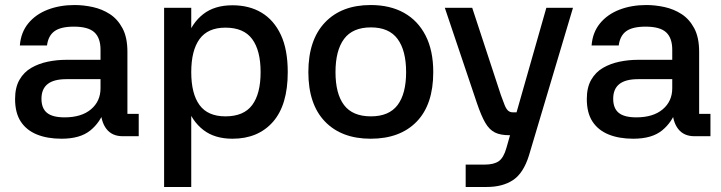

<svg xmlns="http://www.w3.org/2000/svg" viewBox="-20 -542 2870 764"><path d="M532 0H468Q426 0 403.5 -29Q381 -58 380 -111L397 -108Q380 -56 339.5 -23Q299 10 225 10Q168 10 126.5 -7Q85 -24 62.5 -58.5Q40 -93 40 -148Q40 -194 57.5 -224.5Q75 -255 104.5 -272Q134 -289 170 -296.5Q206 -304 243 -304H380V-344Q380 -391 355.5 -413.5Q331 -436 274 -436Q222 -436 197 -418Q172 -400 167 -361H59Q63 -413 92.5 -449Q122 -485 170 -503.5Q218 -522 277 -522Q312 -522 349 -514Q386 -506 417 -486Q448 -466 467.5 -429.5Q487 -393 487 -336V-89H532ZM145 -149Q145 -111 167 -93Q189 -75 237 -75Q304 -75 342 -107Q380 -139 380 -191V-227H244Q194 -227 169.5 -207.5Q145 -188 145 -149Z M741 -511V202H633V-511ZM905 10Q834 10 789 -25Q744 -60 724 -119.5Q704 -179 704 -255Q704 -331 724 -391Q744 -451 789 -486Q834 -521 905 -521Q972 -521 1021 -491.5Q1070 -462 1097.5 -403.5Q1125 -345 1125 -255Q1125 -124 1066 -57Q1007 10 905 10ZM877 -79Q950 -79 983.5 -124Q1017 -169 1017 -255Q1017 -341 983.5 -386.5Q950 -432 877 -432Q807 -432 774 -386.5Q741 -341 741 -255Q741 -169 774 -124Q807 -79 877 -79Z M1455 10Q1339 10 1273 -58.5Q1207 -127 1207 -255Q1207 -383 1273 -452.5Q1339 -522 1455 -522Q1532 -522 1587.5 -491Q1643 -460 1673.5 -400.5Q1704 -341 1704 -255Q1704 -126 1638 -58Q1572 10 1455 10ZM1456 -79Q1528 -79 1562 -124Q1596 -169 1596 -255Q1596 -341 1562 -387Q1528 -433 1456 -433Q1383 -433 1349 -387Q1315 -341 1315 -255Q1315 -169 1349 -124Q1383 -79 1456 -79Z M2154 -511H2260L2085 76Q2063 147 2021.5 174.5Q1980 202 1917 202H1833V113H1908Q1945 113 1964.5 99.5Q1984 86 1995 47ZM1859 -511 1973 -164Q1982 -139 1988 -124Q1994 -109 2001.5 -102Q2009 -95 2021 -95H2091V-4H2006Q1971 -4 1949 -15Q1927 -26 1911 -53.5Q1895 -81 1878 -131L1750 -511Z M2807 0H2743Q2701 0 2678.5 -29Q2656 -58 2655 -111L2672 -108Q2655 -56 2614.5 -23Q2574 10 2500 10Q2443 10 2401.5 -7Q2360 -24 2337.5 -58.5Q2315 -93 2315 -148Q2315 -194 2332.5 -224.5Q2350 -255 2379.5 -272Q2409 -289 2445 -296.5Q2481 -304 2518 -304H2655V-344Q2655 -391 2630.5 -413.5Q2606 -436 2549 -436Q2497 -436 2472 -418Q2447 -400 2442 -361H2334Q2338 -413 2367.5 -449Q2397 -485 2445 -503.5Q2493 -522 2552 -522Q2587 -522 2624 -514Q2661 -506 2692 -486Q2723 -466 2742.5 -429.5Q2762 -393 2762 -336V-89H2807ZM2420 -149Q2420 -111 2442 -93Q2464 -75 2512 -75Q2579 -75 2617 -107Q2655 -139 2655 -191V-227H2519Q2469 -227 2444.5 -207.5Q2420 -188 2420 -149Z"/></svg>

Font: 42dot Sans Light SemiBold
Style: Regular
Weight: 600
Version: Version 1.000